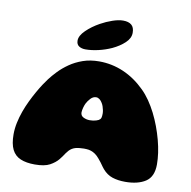

<svg xmlns="http://www.w3.org/2000/svg" viewBox="-91 -929 1033 1039"><g transform="rotate(10 425.5 -409.0)"><path d="M664 20Q624.5 20 593.8 10Q563 0 539.5 -27.5Q534.5 -33.5 531 -38.2Q527.5 -43 524 -48Q520.5 -53 515 -60.5Q509.5 -68 500 -79Q488.5 -93 476.8 -101.2Q465 -109.5 452.5 -113.5Q447.5 -115.5 441.5 -116.5Q435.5 -117.5 428.5 -118Q421.5 -118.5 414 -118.5Q402.5 -118.5 390.5 -117.2Q378.5 -116 368.5 -113.5Q357.5 -110.5 348.8 -105Q340 -99.5 333 -92Q326 -84.5 320 -75.8Q314 -67 307.8 -57.8Q301.5 -48.5 293.5 -39Q276.5 -18.5 248 -3Q219.5 12.5 166 12.5Q119 12.5 87.5 -0.8Q56 -14 40.5 -45Q25 -76 25 -128.5Q25 -160 31.8 -192.2Q38.5 -224.5 50 -256.5Q61.5 -288.5 75.8 -318Q90 -347.5 104.8 -373.5Q119.5 -399.5 133 -420Q146.5 -440.5 156.5 -453.5Q173 -475.5 197 -500.5Q221 -525.5 252.8 -547.5Q284.5 -569.5 324.5 -583.5Q364.5 -597.5 413.5 -597.5Q483.5 -597.5 547.8 -569.8Q612 -542 666 -488.5Q689 -466 709 -437Q729 -408 745.8 -374.8Q762.5 -341.5 775.8 -306Q789 -270.5 798.5 -234.8Q808 -199 812.8 -165.5Q817.5 -132 817.5 -102.5Q817.5 -34.5 775.5 -7.2Q733.5 20 664 20ZM465.5 -285Q475 -290.5 477.8 -298.8Q480.5 -307 480.5 -322.5Q480.5 -331 478.5 -341.2Q476.5 -351.5 473 -361.5Q469.5 -371.5 465 -378.5Q458.5 -390 449.5 -396.8Q440.5 -403.5 431 -403.5Q414 -403.5 400.5 -389Q387 -374.5 379.5 -359.5Q377.5 -355 375 -348.8Q372.5 -342.5 370.8 -335.5Q369 -328.5 367.8 -321.8Q366.5 -315 366.5 -309.5Q366.5 -291 382.8 -283Q399 -275 417.5 -275Q427 -275 435.8 -276.2Q444.5 -277.5 452.2 -279.8Q460 -282 465.5 -285ZM328 -648.5Q307 -648.5 292.5 -657.8Q278 -667 278 -688.5Q278 -715 308.5 -744.8Q339 -774.5 380.5 -797.5Q412 -815 444.8 -826.2Q477.5 -837.5 503 -837.5Q532.5 -837.5 548.5 -824.2Q564.5 -811 564.5 -781Q564.5 -751 537.2 -725.5Q510 -700 470.5 -681.5Q436.5 -666 398.5 -657.2Q360.5 -648.5 328 -648.5Z"/></g></svg>

Font: Gluten Thin Black
Style: Regular
Weight: 900
Version: Version 1.300